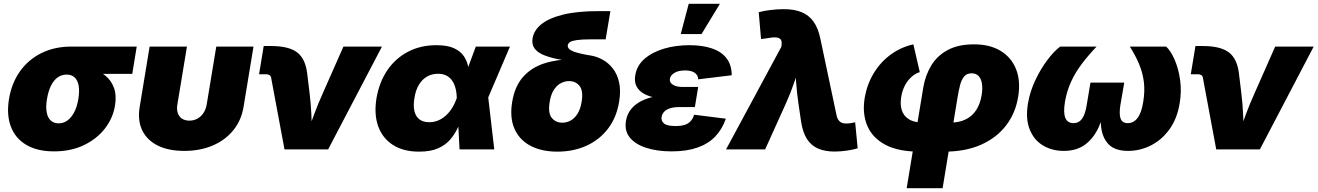

<svg xmlns="http://www.w3.org/2000/svg" viewBox="-20 -786 6931 1010"><path d="M264.6 10.3Q176.3 10.3 118.7 -23.7Q61 -57.6 37.4 -119.6Q13.7 -181.6 27.3 -265.1Q41 -348.6 85 -410.6Q128.9 -472.7 198 -506.8Q267.1 -541 355 -541H699.2L675.8 -397.5H438L330.1 -393.6Q304.7 -393.6 283.9 -379.2Q263.2 -364.7 248.8 -336.4Q234.4 -308.1 227.1 -265.1Q220.2 -223.6 225.6 -195.1Q231 -166.5 247.1 -151.9Q263.2 -137.2 288.6 -137.2Q313.5 -137.2 334.2 -151.9Q355 -166.5 370.1 -195.1Q385.3 -223.6 392.1 -265.1Q398.9 -308.1 393.6 -336.4Q388.2 -364.7 372.1 -379.2Q356 -393.6 331.1 -393.6L338.9 -442.4Q400.4 -442.4 449.7 -429.4Q499 -416.5 532.2 -389.9Q565.4 -363.3 579.6 -323.7Q593.8 -284.2 585 -231Q574.2 -164.1 531.5 -109.4Q488.8 -54.7 420.7 -22.2Q352.5 10.3 264.6 10.3Z M949.2 7.8Q866.2 7.8 809.6 -20.5Q752.9 -48.8 728 -100.8Q703.1 -152.8 714.8 -223.6L767.1 -541H963.4L913.1 -236.8Q908.7 -210.4 915.3 -191.2Q921.9 -171.9 937.7 -161.6Q953.6 -151.4 976.1 -151.4Q999 -151.4 1018.1 -161.6Q1037.1 -171.9 1050 -191.2Q1063 -210.4 1067.4 -236.8L1117.7 -541H1313.5L1261.2 -223.6Q1249.5 -152.8 1207.3 -100.8Q1165 -48.8 1098.9 -20.5Q1032.7 7.8 949.2 7.8Z M1476.6 0 1406.2 -377.4Q1404.8 -386.2 1397.9 -390.9Q1391.1 -395.5 1379.9 -395.5H1342.8L1367.2 -543.9H1405.8Q1499 -543.9 1543 -510.5Q1586.9 -477.1 1596.2 -397.9L1608.4 -296.9Q1615.2 -241.7 1617.9 -184.8Q1620.6 -127.9 1622.1 -63H1588.9Q1611.3 -127.9 1632.6 -184.8Q1653.8 -241.7 1678.7 -296.9L1786.6 -541H1989.3L1706.1 0Z M2184.1 11.7Q2102.5 11.7 2047.6 -23.2Q1992.7 -58.1 1969.7 -121.1Q1946.8 -184.1 1960.4 -269Q1975.1 -354.5 2017.8 -417Q2060.5 -479.5 2126.5 -513.9Q2192.4 -548.3 2275.4 -548.3Q2334.5 -548.3 2369.1 -532Q2403.8 -515.6 2420.9 -489.3Q2438 -462.9 2443.6 -431.6Q2449.2 -400.4 2449.7 -371.1H2504.4L2547.9 -276.9L2580.1 0H2397.5L2382.8 -272Q2381.8 -304.2 2374.5 -327.9Q2367.2 -351.6 2354.7 -366.9Q2342.3 -382.3 2324.7 -390.1Q2307.1 -397.9 2284.2 -397.9Q2251 -397.9 2225.6 -382.8Q2200.2 -367.7 2183.3 -339.6Q2166.5 -311.5 2160.2 -271Q2153.3 -230.5 2159.9 -201.9Q2166.5 -173.3 2186.3 -158.2Q2206.1 -143.1 2237.8 -143.1Q2261.7 -143.1 2283.2 -151.6Q2304.7 -160.2 2323.2 -176.3Q2341.8 -192.4 2356.9 -215.8Q2372.1 -239.3 2382.3 -269L2482.9 -541H2662.6L2546.4 -269L2472.2 -177.7H2414.1Q2403.3 -147.5 2388.4 -114.5Q2373.5 -81.5 2349.1 -52.7Q2324.7 -23.9 2285.2 -6.1Q2245.6 11.7 2184.1 11.7Z M2912.1 11.7Q2828.6 11.7 2770.3 -19.3Q2711.9 -50.3 2686.3 -108.9Q2660.6 -167.5 2674.3 -250Q2688 -332.5 2731.7 -381.6Q2775.4 -430.7 2842.3 -452.4Q2909.2 -474.1 2992.7 -474.1L2990.2 -460Q2945.8 -468.3 2905.8 -476.8Q2865.7 -485.4 2835.9 -498.3Q2806.2 -511.2 2791.3 -532.2Q2776.4 -553.2 2781.7 -585Q2788.6 -626.5 2827.6 -658.4Q2866.7 -690.4 2941.4 -709Q3016.1 -727.5 3128.9 -727.5H3190.9L3166 -579.1H3090.8Q3040.5 -579.1 3014.2 -575.2Q2987.8 -571.3 2978 -564.5Q2968.3 -557.6 2966.8 -548.3Q2965.3 -538.6 2972.2 -530.5Q2979 -522.5 2994.4 -516.1Q3009.8 -509.8 3034.2 -504.2Q3058.6 -498.5 3091.8 -493.2Q3122.1 -487.8 3151.6 -471.2Q3181.2 -454.6 3204.1 -425.3Q3227.1 -396 3236.8 -352.5Q3246.6 -309.1 3236.8 -250Q3223.1 -167.5 3178.2 -108.9Q3133.3 -50.3 3064.7 -19.3Q2996.1 11.7 2912.1 11.7ZM2937.5 -140.6Q2960.9 -140.6 2981.7 -151.9Q3002.4 -163.1 3017.8 -187.3Q3033.2 -211.4 3039.6 -250Q3049.3 -308.1 3028.8 -333.7Q3008.3 -359.4 2973.6 -359.4Q2950.7 -359.4 2929.7 -348.1Q2908.7 -336.9 2893.3 -313Q2877.9 -289.1 2871.6 -250Q2861.8 -191.9 2882.3 -166.3Q2902.8 -140.6 2937.5 -140.6Z M3512.7 10.3Q3437.5 10.3 3380.1 -8.1Q3322.8 -26.4 3293.5 -62Q3264.2 -97.7 3272.9 -150.4Q3278.8 -186 3299.8 -211.9Q3320.8 -237.8 3353.5 -254.4Q3386.2 -271 3429.2 -279.3Q3472.2 -287.6 3522.5 -287.6H3646L3635.3 -222.7H3552.2Q3524.9 -222.7 3505.4 -216.6Q3485.8 -210.4 3474.6 -199Q3463.4 -187.5 3460.4 -171.4Q3457 -149.4 3473.4 -136.2Q3489.7 -123 3533.7 -123Q3562.5 -123 3581.8 -129.2Q3601.1 -135.3 3613 -148.7Q3625 -162.1 3631.3 -182.6L3798.3 -161.6Q3778.8 -105.5 3741.7 -67.1Q3704.6 -28.8 3647.9 -9.3Q3591.3 10.3 3512.7 10.3ZM3519.5 -264.2Q3472.2 -264.2 3433.3 -271Q3394.5 -277.8 3367.4 -293Q3340.3 -308.1 3328.1 -332.3Q3315.9 -356.4 3321.8 -390.6Q3330.1 -441.4 3370.6 -476.6Q3411.1 -511.7 3472.7 -530Q3534.2 -548.3 3606.4 -548.3Q3675.3 -548.3 3725.3 -531.2Q3775.4 -514.2 3802.2 -479Q3829.1 -443.8 3829.1 -390.1L3652.8 -368.7Q3652.3 -390.6 3634.5 -403.1Q3616.7 -415.5 3584 -415.5Q3548.3 -415.5 3527.3 -402.3Q3506.3 -389.2 3503.9 -371.6Q3500.5 -353 3519 -340.8Q3537.6 -328.6 3569.8 -328.6H3652.8L3642.1 -264.2ZM3561 -606.9 3603 -766.1H3767.1L3670.4 -606.9Z M3799.3 0 4090.8 -541 4091.3 -551.3Q4093.8 -569.8 4086.4 -578.9Q4079.1 -587.9 4061.3 -589.1Q4043.5 -590.3 4012.2 -584.5L3983.4 -580.6L3971.2 -721.7Q3996.6 -729 4033 -733.4Q4069.3 -737.8 4103 -737.8Q4157.7 -737.8 4196.3 -722.2Q4234.9 -706.5 4259.3 -672.6Q4283.7 -638.7 4295.4 -582.5L4380.4 -180.7Q4384.3 -161.1 4393.8 -150.6Q4403.3 -140.1 4417.7 -137.5Q4432.1 -134.8 4452.1 -137.7L4478.5 -142.6L4491.7 -5.9Q4467.8 1.5 4434.6 6.3Q4401.4 11.2 4370.1 11.2Q4319.8 11.2 4283.7 -4.4Q4247.6 -20 4225.3 -54.2Q4203.1 -88.4 4194.3 -145L4179.7 -244.1Q4171.9 -298.8 4167.7 -355.5Q4163.6 -412.1 4162.1 -477.5H4201.2Q4177.7 -412.1 4158.9 -355.7Q4140.1 -299.3 4115.2 -244.1L4004.9 0Z M4749.5 204.1 4836.9 -326.2Q4847.7 -389.6 4878.4 -440.9Q4909.2 -492.2 4964.6 -522.5Q5020 -552.7 5104 -552.7Q5188 -552.7 5244.6 -517.8Q5301.3 -482.9 5325.4 -420.9Q5349.6 -358.9 5335.9 -276.4Q5321.8 -189.9 5271.7 -125.2Q5221.7 -60.5 5139.9 -24.4Q5058.1 11.7 4947.8 11.7H4815.9Q4705.1 11.7 4637 -24.7Q4568.8 -61 4542 -125.2Q4515.1 -189.5 4528.8 -272Q4541 -342.8 4576.2 -400.9Q4611.3 -459 4665 -498.5Q4718.8 -538.1 4784.7 -552.7L4818.4 -406.7Q4794.9 -399.4 4774.7 -381.3Q4754.4 -363.3 4740.2 -336.4Q4726.1 -309.6 4720.7 -275.9Q4714.4 -237.3 4723.6 -206.8Q4732.9 -176.3 4761.7 -158.4Q4790.5 -140.6 4841.3 -140.6H4973.1Q5025.4 -140.6 5060.5 -158.2Q5095.7 -175.8 5116.2 -208.5Q5136.7 -241.2 5144 -286.1Q5149.4 -320.3 5145.5 -345.9Q5141.6 -371.6 5127.9 -386Q5114.3 -400.4 5091.3 -400.4Q5064.9 -400.4 5050.8 -382.3Q5036.6 -364.3 5029.8 -335.9Q5022.9 -307.6 5017.6 -276.4L4938.5 204.1Z M5575.7 7.8Q5514.2 7.8 5466.6 -20.8Q5418.9 -49.3 5396.5 -105.5Q5374 -161.6 5387.7 -242.7Q5398.4 -305.7 5426.5 -364.7Q5454.6 -423.8 5489.7 -470.5Q5524.9 -517.1 5557.1 -541H5748.5Q5704.6 -494.6 5670.4 -449.5Q5636.2 -404.3 5614 -355.5Q5591.8 -306.6 5582 -249.5Q5572.8 -192.9 5584.2 -165.5Q5595.7 -138.2 5627 -138.2Q5655.3 -138.2 5671.9 -161.1Q5688.5 -184.1 5696.3 -231.9L5716.3 -351.6H5894L5873.5 -231.9Q5866.2 -184.1 5875.2 -161.1Q5884.3 -138.2 5912.6 -138.2Q5943.4 -138.2 5964.1 -165.5Q5984.9 -192.9 5993.7 -249.5Q6003.4 -307.1 5997.1 -356Q5990.7 -404.8 5971.7 -450Q5952.6 -495.1 5923.3 -541H6114.7Q6139.6 -517.1 6159.7 -470.5Q6179.7 -423.8 6188 -364.7Q6196.3 -305.7 6185.5 -242.7Q6172.4 -161.6 6131.6 -105.5Q6090.8 -49.3 6033.7 -20.8Q5976.6 7.8 5914.6 7.8Q5846.2 7.8 5812.5 -26.1Q5778.8 -60.1 5772 -120.6Q5765.1 -181.2 5777.3 -260.7H5802.2Q5788.1 -181.2 5761.2 -120.6Q5734.4 -60.1 5689.2 -26.1Q5644 7.8 5575.7 7.8Z M6377.9 0 6307.6 -377.4Q6306.2 -386.2 6299.3 -390.9Q6292.5 -395.5 6281.2 -395.5H6244.1L6268.6 -543.9H6307.1Q6400.4 -543.9 6444.3 -510.5Q6488.3 -477.1 6497.6 -397.9L6509.8 -296.9Q6516.6 -241.7 6519.3 -184.8Q6522 -127.9 6523.4 -63H6490.2Q6512.7 -127.9 6533.9 -184.8Q6555.2 -241.7 6580.1 -296.9L6688 -541H6890.6L6607.4 0Z"/></svg>

Font: Inter 17pt Black
Style: Italic
Weight: 900
Italic angle: -9.3988°
Version: Version 4.001;git-66647c0bb